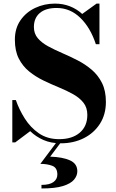

<svg xmlns="http://www.w3.org/2000/svg" viewBox="-20 -780 645 1065"><path d="M298.1 188Q298.1 150.4 269.8 139.6Q241.5 128.9 203.9 128.9L293.7 8.8H318.4L258.3 88.9Q327.4 91.1 368.2 109.5Q408.9 127.9 408.9 169.9Q408.9 194.8 390.6 216.7Q372.3 238.5 329 252Q285.6 265.4 210 265.4V245.6Q254.4 245.6 276.2 230Q298.1 214.4 298.1 188ZM64.2 10H48.3V-225.1H67.9Q85.7 -173.1 117.1 -123.2Q148.4 -73.2 195.6 -40.6Q242.7 -8.1 308.1 -8.1Q380.1 -8.1 422.2 -43.8Q464.4 -79.6 464.4 -142.6Q464.4 -183.3 442.6 -210.7Q420.9 -238 385 -257.9Q349.1 -277.8 306.3 -295.4Q263.4 -313 220.6 -333.7Q177.7 -354.5 141.8 -383.5Q106 -412.6 84.2 -455.2Q62.5 -497.8 62.5 -560.1Q62.5 -622.6 93.5 -667.4Q124.5 -712.2 175.2 -736.1Q225.8 -760 284.7 -760Q329.6 -760 367.4 -745.2Q405.3 -730.5 436 -702.6L515.6 -760H531.7V-534.9H511.7Q481.7 -626.5 425.4 -681.2Q369.1 -735.8 294.4 -735.8Q233.6 -735.8 200.8 -707.9Q168 -679.9 168 -629.9Q168 -593.5 189.6 -568.1Q211.2 -542.7 246.8 -523.3Q282.5 -503.9 325.1 -485.6Q367.7 -467.3 410.3 -445.4Q452.9 -423.6 488.5 -393.3Q524.2 -363 545.8 -319.7Q567.4 -276.4 567.4 -214.8Q567.4 -145 534.3 -93.4Q501.2 -41.7 444.6 -13.4Q387.9 14.9 317.4 14.9Q262.9 14.9 220.9 -3.5Q179 -22 147.5 -52.5Z"/></svg>

Font: Bodoni* 11
Style: Bold
Weight: 700
Version: Version 2.000; ttfautohint (v1.8.1)